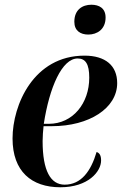

<svg xmlns="http://www.w3.org/2000/svg" viewBox="-20 -781 516 811"><path d="M353 -635C390 -635 426 -657 426 -707C426 -747 398 -761 366 -761C328 -761 294 -740 294 -689C294 -651 320 -635 353 -635ZM235 10C352 10 407 -56 407 -103C407 -125 400 -135 388 -139C364 -58 323 -1 253 -1C194 -1 160 -59 160 -185C160 -201 162 -234 164 -248H199C357 -248 475 -324 475 -430C475 -504 425 -546 337 -546C122 -546 33 -338 33 -196C33 -57 113 10 235 10ZM186 -258H165C189 -413 242 -534 308 -534C341 -534 357 -511 357 -453C357 -345 288 -258 186 -258Z"/></svg>

Font: Noto Serif Display SemiCondensed SemiBold
Style: Italic
Weight: 600
Width: 4
Italic angle: -12°
Designer: Monotype Design Team
Foundry: Monotype Imaging Inc.
Version: Version 2.009